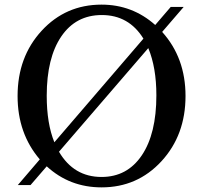

<svg xmlns="http://www.w3.org/2000/svg" viewBox="-20 -800 877 830"><path d="M419 10Q281 10 182 -81L112 0H57L152 -111Q56 -223 56 -385Q56 -554 160 -667Q264 -780 419 -780Q552 -780 651 -692L718 -770H774L681 -662Q782 -550 782 -385Q782 -216 678 -103Q574 10 419 10ZM215 -185 600 -633Q537 -735 420 -735Q308 -735 245 -642.5Q182 -550 182 -386Q182 -266 215 -185ZM419 -35Q530 -35 593 -128.5Q656 -222 656 -388Q656 -508 621 -592L235 -144Q299 -35 419 -35Z"/></svg>

Font: Libre Caslon Text
Style: Regular
Weight: 400
Designer: Pablo Impallari, Rodrigo Fuenzalida
Foundry: Pablo Impallari, Rodrigo Fuenzalida
Version: Version 1.002